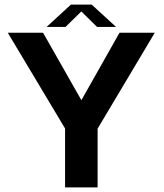

<svg xmlns="http://www.w3.org/2000/svg" viewBox="-20 -818 715 838"><path d="M268 -250.5H402.5L655.5 -675H501.5L329.5 -370.5H341L168 -675H14ZM264 0H406V-332H264ZM183.5 -700.5H266L335 -768L403.5 -700.5H486.5L380 -798H289.5Z"/></svg>

Font: Anybody UltraCondensed Thin SemiBold
Style: Regular
Weight: 600
Version: Version 1.111